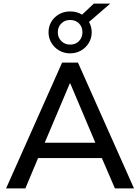

<svg xmlns="http://www.w3.org/2000/svg" viewBox="-20 -1056 785 1076"><path d="M14 0 328 -705H417L731 0H624L538 -200L585 -170H159L206 -200L122 0ZM371 -588 220 -231 195 -256H549L525 -231L374 -588ZM373 -757Q339 -757 311.5 -773Q284 -789 268 -816Q252 -843 252 -875Q252 -908 268 -934.5Q284 -961 311.5 -976.5Q339 -992 373 -992Q392 -992 408.5 -987.5Q425 -983 440 -974L506 -1036H598L479 -933Q486 -920 490 -905.5Q494 -891 494 -875Q494 -843 478 -816Q462 -789 434.5 -773Q407 -757 373 -757ZM373 -806Q404 -806 423 -826Q442 -846 442 -875Q442 -905 423 -924.5Q404 -944 373 -944Q343 -944 323.5 -924.5Q304 -905 304 -875Q304 -846 323.5 -826Q343 -806 373 -806Z"/></svg>

Font: Nunito Sans 11pt SemiBold
Style: Regular
Weight: 600
Version: Version 3.101;gftools[0.9.27]